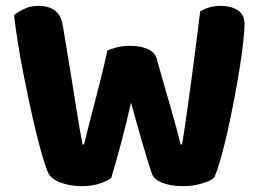

<svg xmlns="http://www.w3.org/2000/svg" viewBox="-20 -631 892 658"><path d="M348 -458Q359 -463 379.5 -468.5Q400 -474 423 -474Q461 -474 486 -463Q511 -452 517 -430Q529 -386 540 -348.5Q551 -311 561 -276Q571 -241 580.5 -207Q590 -173 599 -136H604Q614 -198 622 -255.5Q630 -313 637.5 -368.5Q645 -424 652 -479Q659 -534 666 -592Q698 -611 737 -611Q770 -611 794 -596.5Q818 -582 818 -548Q818 -527 813.5 -486.5Q809 -446 801 -395.5Q793 -345 782.5 -290Q772 -235 760.5 -183.5Q749 -132 737 -89.5Q725 -47 714 -22Q700 -10 670 -1.5Q640 7 608 7Q566 7 536.5 -4.5Q507 -16 500 -37Q486 -79 467.5 -142.5Q449 -206 429 -279Q421 -243 412 -207Q403 -171 394 -137Q385 -103 376.5 -73.5Q368 -44 361 -21Q347 -10 320.5 -1.5Q294 7 261 7Q221 7 188.5 -5Q156 -17 146 -37Q137 -56 126.5 -92Q116 -128 104.5 -174.5Q93 -221 81.5 -274.5Q70 -328 59.5 -381.5Q49 -435 41 -486Q33 -537 28 -579Q41 -590 63 -600.5Q85 -611 112 -611Q146 -611 167.5 -595.5Q189 -580 195 -545Q211 -451 221.5 -385Q232 -319 239.5 -272Q247 -225 252.5 -193Q258 -161 263 -136H268Q278 -177 287 -212Q296 -247 305.5 -283.5Q315 -320 325.5 -361.5Q336 -403 348 -458Z"/></svg>

Font: Baloo Da 2
Style: Bold
Weight: 700
Designer: Noopur Datye, Sulekha Rajkumar and Ek Type
Foundry: Ek Type
Version: Version 1.640;hotconv 1.0.111;makeotfexe 2.5.65597; ttfautoh